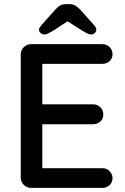

<svg xmlns="http://www.w3.org/2000/svg" viewBox="-20 -915 611 935"><path d="M132 -700H478Q499 -700 513.5 -686Q528 -672 528 -651Q528 -630 513.5 -617Q499 -604 478 -604H176L186 -621V-397L177 -407H433Q454 -407 468.5 -393Q483 -379 483 -357Q483 -336 468.5 -323Q454 -310 433 -310H179L186 -319V-88L179 -96H478Q499 -96 513.5 -81.5Q528 -67 528 -48Q528 -27 513.5 -13.5Q499 0 478 0H132Q111 0 96 -14.5Q81 -29 81 -51V-649Q81 -671 96 -685.5Q111 -700 132 -700ZM325 -822 240 -766Q226 -758 215.5 -752.5Q205 -747 197 -747Q186 -747 178 -754Q170 -761 170 -769Q170 -776 173 -781Q176 -786 183 -794L251 -870Q262 -882 273.5 -888.5Q285 -895 302 -895H317Q334 -895 345.5 -888.5Q357 -882 369 -870L436 -795Q444 -786 446.5 -781Q449 -776 449 -769Q449 -761 441.5 -754Q434 -747 423 -747Q414 -747 404 -752.5Q394 -758 380 -766L294 -821Z"/></svg>

Font: Quicksand Light SemiBold
Style: Regular
Weight: 600
Version: Version 3.004